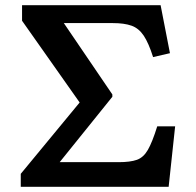

<svg xmlns="http://www.w3.org/2000/svg" viewBox="-20 -720 755 740"><path d="M60 0V-50L287 -325L65 -640V-700H599L635 -515L570 -500Q553 -554 534 -582.5Q515 -611 487 -621Q459 -631 415 -631H226L413 -356V-347L210 -95H437Q482 -95 507.5 -104Q533 -113 550 -142.5Q567 -172 586 -233H655L630 0Z"/></svg>

Font: Literata 7pt Medium
Style: Regular
Weight: 500
Designer: Latin by Veronika Burian and Jose Scaglione. Greek by Irene Vlachou. Cyrillic by Vera Evstafieva.
Foundry: TypeTogether
Version: Version 3.002